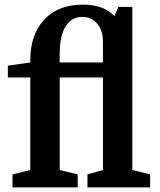

<svg xmlns="http://www.w3.org/2000/svg" viewBox="-20 -810 692 830"><path d="M338 -790Q383 -790 418 -777.5Q453 -765 474 -740L492 -780H552V-75L629 -56V0H358V-56L425 -75V-475H238V-75L316 -56V0H34V-56L111 -75V-475H14V-526L111 -540V-550Q111 -661 171.5 -725.5Q232 -790 338 -790ZM238 -575V-540H425V-630Q425 -680 399.5 -708.5Q374 -737 336 -737Q290 -737 264 -696.5Q238 -656 238 -575Z"/></svg>

Font: Domine
Style: Regular
Weight: 400
Designer: Pablo Impallari, Rodrigo Fuenzalida, Brenda Gallo
Foundry: Pablo Impallari, Rodrigo Fuenzalida, Brenda Gallo
Version: Version 2.000;September 19, 2022;FontCreator 14.0.0.2877 64-